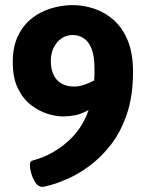

<svg xmlns="http://www.w3.org/2000/svg" viewBox="-20 -727 575 752"><path d="M147 5Q130 5 119 -11.5Q108 -28 102.5 -48Q97 -68 97 -78Q97 -89 99.5 -93Q102 -97 110 -99Q184 -119 243 -170.5Q302 -222 327 -296Q298 -280 273.5 -275.5Q249 -271 227 -271Q199 -271 165.5 -281.5Q132 -292 101 -316Q70 -340 50 -381Q30 -422 30 -483Q30 -544 50.5 -586.5Q71 -629 105 -655.5Q139 -682 181 -694.5Q223 -707 265 -707Q307 -707 349 -693Q391 -679 425.5 -648.5Q460 -618 480.5 -568Q501 -518 501 -446Q501 -350 476.5 -279Q452 -208 413 -158.5Q374 -109 329.5 -76.5Q285 -44 244.5 -26.5Q204 -9 177.5 -2Q151 5 147 5ZM270 -388Q290 -388 310 -395Q330 -402 349 -412Q350 -423 350 -434.5Q350 -446 350 -458Q350 -508 338.5 -536.5Q327 -565 307.5 -577.5Q288 -590 264 -590Q241 -590 221.5 -577Q202 -564 190.5 -541Q179 -518 179 -487Q179 -457 189.5 -434.5Q200 -412 220.5 -400Q241 -388 270 -388Z"/></svg>

Font: Asap
Style: Regular
Weight: 400
Designer: Pablo Cosgaya
Foundry: Omnibus-Type
Version: Version 3.001